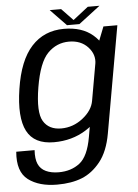

<svg xmlns="http://www.w3.org/2000/svg" viewBox="-78 -752 741 1031"><g transform="rotate(-5 292.0 -236.5)"><path d="M188.7 232.1Q265.8 232.1 322 209.8Q378.3 187.4 422.1 132.6Q465.8 77.8 482.7 -17.1L584.3 -592.4H509.2L461.6 -471.3L379.7 -7.6Q361.9 95.2 315.6 131Q269.2 166.8 202.5 166.8Q162.3 166.8 133.6 153.5Q104.8 140.1 92.3 112.2Q79.9 84.2 83.1 37H-15.8Q-25.2 144.4 33 188.3Q91.3 232.1 188.7 232.1ZM191.1 3.8Q288.4 3.8 363.9 -43.7Q439.4 -91.2 448.8 -145.6L413.8 -200.3Q404.9 -148.4 352.6 -107.5Q300.2 -66.5 236.3 -66.5Q169.6 -66.5 140.2 -115.3Q110.7 -164 132.7 -297Q154.8 -430.2 202.9 -478.8Q251 -527.4 317.6 -527.4Q381.6 -527.4 419.4 -486.6Q457.2 -445.9 448.3 -394.5L501.4 -445Q510.5 -497.6 452.1 -547.9Q393.7 -598.1 296.3 -598.1Q189.6 -598.1 121.6 -523.9Q53.7 -449.7 30.5 -297.4Q7.1 -145.9 45.7 -71Q84.4 3.8 191.1 3.8ZM315 -616.2H381.8L497.8 -704.9H434.7L352.5 -640.7L291 -704.9H229.4Z"/></g></svg>

Font: Anybody Thin
Style: Italic
Weight: 100
Italic angle: -10°
Designer: Tyler Finck
Foundry: Etcetera Type Company
Version: Version 1.114;gftools[0.9.25]